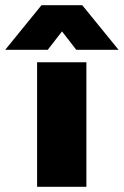

<svg xmlns="http://www.w3.org/2000/svg" viewBox="-110 -720 477 740"><path d="M50 -700H207L347 -528H184L129 -599L74 -528H-90ZM33 -480H223V0H33Z"/></svg>

Font: Readiness ExtraBold
Style: Regular
Weight: 800
Designer: Katatrad Team
Foundry: CadsonDemak
Version: Version 1.00;January 16, 2020;FontCreator 12.0.0.2550 64-bit